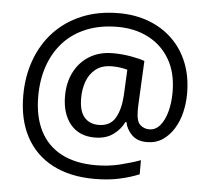

<svg xmlns="http://www.w3.org/2000/svg" viewBox="-55 -773 1009 922"><g transform="rotate(5 449.5 -312.5)"><path d="M841 -357Q841 -311 830.5 -267Q820 -223 798 -187.5Q776 -152 744 -130.5Q712 -109 668 -109Q622 -109 595.5 -135.5Q569 -162 563 -196H558Q540 -159 505 -134Q470 -109 417 -109Q341 -109 299.5 -160Q258 -211 258 -295Q258 -361 284 -411.5Q310 -462 357.5 -491Q405 -520 470 -520Q514 -520 556.5 -512.5Q599 -505 623 -496L613 -293Q612 -275 612 -267.5Q612 -260 612 -257Q612 -205 630.5 -188Q649 -171 674 -171Q705 -171 726.5 -196.5Q748 -222 759.5 -264.5Q771 -307 771 -358Q771 -451 733.5 -515.5Q696 -580 630.5 -614Q565 -648 482 -648Q397 -648 331 -621Q265 -594 220.5 -545Q176 -496 153 -429.5Q130 -363 130 -283Q130 -185 165 -116.5Q200 -48 267.5 -12.5Q335 23 433 23Q494 23 549.5 9.5Q605 -4 648 -20V48Q605 66 551.5 77.5Q498 89 433 89Q315 89 231 45Q147 1 102.5 -81.5Q58 -164 58 -280Q58 -373 87 -452.5Q116 -532 171 -590.5Q226 -649 304.5 -681.5Q383 -714 482 -714Q560 -714 625.5 -689.5Q691 -665 739.5 -618.5Q788 -572 814.5 -506Q841 -440 841 -357ZM336 -293Q336 -229 361.5 -200Q387 -171 430 -171Q486 -171 510.5 -213Q535 -255 539 -322L545 -447Q532 -451 512 -454Q492 -457 471 -457Q422 -457 392 -433Q362 -409 349 -371.5Q336 -334 336 -293Z"/></g></svg>

Font: ltamil85
Style: Book
Weight: 400
Designer: Jelle Bosma - Monotype Design Team
Foundry: Monotype Imaging Inc.
Version: Version 2.003